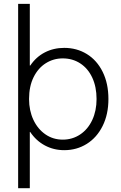

<svg xmlns="http://www.w3.org/2000/svg" viewBox="-20 -772 629 997"><path d="M74.2 -752H134.8V-431.6H137.2Q167 -476.1 212.6 -499.8Q258.3 -523.4 313.5 -523.4Q378.9 -523.4 431.2 -491.2Q483.4 -459 513.2 -398.7Q543 -338.4 543 -257.8Q543 -178.2 512.9 -117.9Q482.9 -57.6 430.7 -24.9Q378.4 7.8 313.5 7.8Q258.8 7.8 212.9 -16.8Q167 -41.5 136.7 -86.9H134.8V205.1H74.2ZM481.4 -257.8Q481.4 -320.8 459.2 -368.7Q437 -416.5 397 -442.6Q356.9 -468.8 305.7 -468.8Q257.8 -468.8 218 -443.8Q178.2 -418.9 154.5 -371.3Q130.9 -323.7 130.9 -257.8Q130.9 -198.2 153.3 -150.1Q175.8 -102.1 215.6 -74.5Q255.4 -46.9 305.7 -46.9Q356 -46.9 396.2 -73.7Q436.5 -100.6 459 -148.7Q481.4 -196.8 481.4 -257.8Z"/></svg>

Font: Reddit Sans Fudge Light
Style: Regular
Weight: 300
Designer: Stephen Hutchings
Foundry: Reddit
Version: Version 1.013